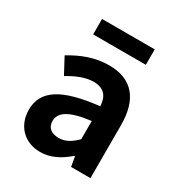

<svg xmlns="http://www.w3.org/2000/svg" viewBox="-183 -892 958 1028"><g transform="rotate(30 295.5 -377.5)"><path d="M216.4 13.8C281 13.8 336.8 -17.4 385.4 -59.9H389.9L400.4 0H520.1V-327C520.1 -489.3 447 -573.5 305.1 -573.5C216.7 -573.5 137.5 -540.5 71.7 -500.1L124 -402.4C176 -433.3 226.5 -455.5 278.1 -455.5C347.3 -455.5 370.9 -414 373.3 -359.4C148 -334.8 51.2 -272 51.2 -152.6C51.2 -56.5 116.5 13.8 216.4 13.8ZM264.7 -101.1C221.7 -101.1 191.1 -120.2 191.1 -163.8C191.1 -214.5 236.4 -251.9 373.3 -268.4V-155.8C337.9 -121 306.6 -101.1 264.7 -101.1ZM147.8 -673.7H473.6V-769.1H147.8Z"/></g></svg>

Font: Source Han Sans JP VF
Style: Regular
Weight: 250
Designer: Ryoko NISHIZUKA 西塚涼子 (kana, bopomofo & ideographs); Paul D. Hunt (Latin, Greek & Cyrillic); Sandoll Communications 산돌커뮤니
Foundry: Adobe
Version: Version 2.004;hotconv 1.0.118;makeotfexe 2.5.65603